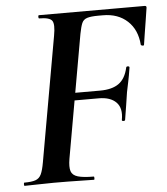

<svg xmlns="http://www.w3.org/2000/svg" viewBox="-48 -668 618 711"><g transform="rotate(-5 261.0 -312.5)"><path d="M15 0Q13 0 13 -6Q13 -12 15 -12Q42 -12 56.5 -17Q71 -22 78 -37Q85 -52 90 -81L172 -544Q180 -587 170.5 -600Q161 -613 123 -613Q120 -613 120 -619Q120 -625 123 -625H516Q524 -625 522 -616Q519 -597 515 -571Q511 -545 507 -521Q503 -497 501 -482Q500 -478 494.5 -479.5Q489 -481 489 -483Q485 -539 450 -571.5Q415 -604 359 -604H342Q314 -604 300 -599.5Q286 -595 280.5 -582Q275 -569 270 -543L189 -85Q184 -55 189 -39.5Q194 -24 214 -18Q234 -12 273 -12Q275 -12 275 -6Q275 0 273 0Q254 0 218 -1Q182 -2 124 -2Q93 -2 65 -1Q37 0 15 0ZM407 -211Q406 -207 400 -207.5Q394 -208 395 -212Q403 -255 381.5 -277Q360 -299 317 -299H184L187 -327H324Q369 -327 394 -345Q419 -363 428 -404Q429 -408 435 -407.5Q441 -407 440 -402Q435 -370 431 -351.5Q427 -333 423 -313Q419 -288 415.5 -264Q412 -240 407 -211Z"/></g></svg>

Font: Cormorant Infant Light
Style: Bold Italic
Weight: 700
Italic angle: -10°
Version: Version 4.001